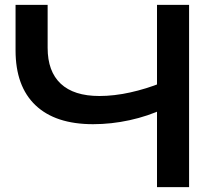

<svg xmlns="http://www.w3.org/2000/svg" viewBox="-20 -770 882 790"><path d="M363 -259Q208 -259 126 -337Q44 -415 44 -563V-750H176V-573Q176 -476 230 -425.5Q284 -375 389 -375Q449 -375 515 -389.5Q581 -404 646 -430L655 -323Q589 -292 513.5 -275.5Q438 -259 363 -259ZM626 0V-750H758V0Z"/></svg>

Font: Unbounded
Style: Regular
Weight: 400
Designer: Luke Prowse, Jean-Baptiste Morizot, Fátima Lázaro, Florian Runge
Foundry: NaN
Version: Version 1.701;gftools[0.9.28.dev5+ged2979d]